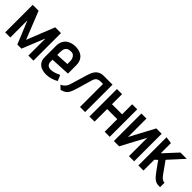

<svg xmlns="http://www.w3.org/2000/svg" viewBox="206 -1481 2470 2470"><g transform="rotate(45 1440.5 -246.0)"><path d="M445 -500 294 -121 143 -500H36V1H129V-311L257 1H332L458 -310V1H550V-500Z M715 -144V-181L982 -195V-343Q982 -399 960.5 -436Q939 -473 899.5 -492Q860 -511 806 -511Q754 -511 712 -492Q670 -473 645.5 -435Q621 -397 621 -340V-135Q621 -95 633.5 -67Q646 -39 669 -21.5Q692 -4 723 4.5Q754 13 790 13Q832 13 877 0Q922 -13 957 -35L923 -113Q890 -96 855 -84.5Q820 -73 790 -73Q773 -73 759 -77.5Q745 -82 735.5 -91Q726 -100 720.5 -113Q715 -126 715 -144ZM890 -325V-277L715 -267V-322Q715 -354 723.5 -376.5Q732 -399 752 -411.5Q772 -424 805 -424Q836 -426 854 -412Q872 -398 881 -375Q890 -352 890 -325Z M1333 -500Q1288 -500 1259 -485.5Q1230 -471 1212.5 -447.5Q1195 -424 1185.5 -399Q1176 -374 1169 -352L1101 -125Q1093 -99 1081 -80.5Q1069 -62 1053 -49Q1037 -36 1014 -26L1063 20Q1103 10 1127 -6.5Q1151 -23 1167 -53Q1183 -83 1197 -131L1263 -356Q1271 -380 1282.5 -393.5Q1294 -407 1311.5 -413.5Q1329 -420 1352 -420H1395V-1H1488V-500Z M1845 -317H1661V-500H1568V0H1661V-229H1845V0H1937V-500H1845Z M2105 -500H2013V1H2109L2288 -334V1H2382V-500H2284L2105 -164Z M2763 -146 2654 -299 2838 -500H2723L2551 -314V-500L2458 -512V0H2551V-197L2588 -231L2674 -111Q2694 -84 2715.5 -58Q2737 -32 2764 -16Q2791 0 2828 0H2853V-81H2850Q2837 -81 2823.5 -87Q2810 -93 2795 -107.5Q2780 -122 2763 -146Z"/></g></svg>

Font: Advent Pro SemiBold
Style: Regular
Weight: 600
Designer: VivaRado, Andreas Kalpakidis
Foundry: VivaRado, Andreas Kalpakidis
Version: Version 3.000